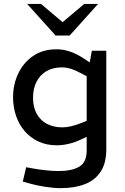

<svg xmlns="http://www.w3.org/2000/svg" viewBox="-20 -766 646 995"><path d="M295.1 209Q259.7 209 215.3 202.3Q170.8 195.5 132.2 184.6L98 174.9L115.7 100.6L149.9 106.9Q181 112.4 216.9 116.4Q252.9 120.4 282.7 120.4Q352.9 120.4 391.1 97.6Q429.2 74.9 429.2 13.9V-56.7L398.6 -42.6Q368.8 -28.4 336.4 -20.7Q304.1 -13 274.4 -13Q220.9 -13 179 -32.7Q137.1 -52.5 107.6 -86.8Q78 -121.2 62.9 -166.3Q47.7 -211.5 47.7 -261.8Q47.7 -328 74.3 -384.5Q100.8 -441 151.3 -475.8Q201.7 -510.6 273.6 -510.6Q309.2 -510.6 344.5 -498.2Q379.7 -485.7 413.3 -463.5L445.1 -442.5L455.8 -503.2H530.8V8.8Q530.8 78.8 501.9 123.2Q473 167.7 420 188.3Q367 209 295.1 209ZM151.2 -260.5Q151.2 -210.6 170.4 -176Q189.6 -141.4 223.9 -123.7Q258.2 -106 302.3 -106Q323.7 -106 346.2 -111.2Q368.6 -116.4 392.4 -125.3L429.2 -139.6V-370.9L395.3 -388.8Q367.8 -403.6 345.1 -410.3Q322.3 -416.9 301.6 -416.9Q253.7 -416.9 219.9 -396.7Q186.1 -376.4 168.6 -341Q151.2 -305.7 151.2 -260.5ZM268 -581.9 288.2 -637.4 416.3 -745.5H488.1L341 -581.9ZM268 -581.9 120.9 -745.5H192.7L320.8 -637.4L341 -581.9Z"/></svg>

Font: REM Medium
Style: Regular
Weight: 500
Designer: Octavio Pardo
Foundry: Ashler Design
Version: Version 1.005;gftools[0.9.28]